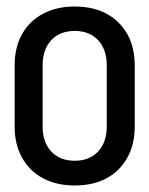

<svg xmlns="http://www.w3.org/2000/svg" viewBox="-20 -615 459 590"><path d="M308 -226V-414H394V-226ZM25 -226V-414H111V-226ZM25 -414Q25 -470 48 -510.5Q71 -551 112.5 -573Q154 -595 210 -595V-520Q164 -520 137.5 -491.5Q111 -463 111 -414ZM394 -414H308Q308 -463 281.5 -491.5Q255 -520 209 -520V-595Q266 -595 307 -573Q348 -551 371 -510.5Q394 -470 394 -414ZM25 -226H111Q111 -178 137.5 -149.5Q164 -121 210 -121V-45Q154 -45 112.5 -67Q71 -89 48 -130Q25 -171 25 -226ZM394 -226Q394 -171 371 -130Q348 -89 307 -67Q266 -45 209 -45V-121Q255 -121 281.5 -149.5Q308 -178 308 -226Z"/></svg>

Font: Akshar Light
Style: Regular
Weight: 400
Version: Version 1.100